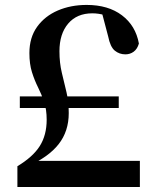

<svg xmlns="http://www.w3.org/2000/svg" viewBox="-20 -748 629 768"><path d="M59.3 -316V-362.5H455V-316ZM49.6 0V-83.1Q111.8 -120.5 139.3 -164.1Q166.7 -207.8 166.7 -268.9Q166.7 -309.9 156.5 -340.1Q146.3 -370.3 132.2 -398.5Q118.1 -426.6 107.9 -459.1Q97.6 -491.6 97.6 -535.8Q97.6 -598.1 128.6 -641Q159.5 -683.8 211.4 -706.1Q263.3 -728.3 326.6 -728.3Q412.9 -728.3 467.8 -686.8Q522.7 -645.3 535.6 -573.8Q529.1 -551.6 514.6 -541.1Q500.1 -530.6 481.6 -530.6Q457.4 -530.6 439.2 -545.4Q421 -560.3 412.6 -602.6L385.1 -707L457.4 -665Q422.7 -680.6 398.4 -687.6Q374.1 -694.7 349.4 -694.7Q287.6 -694.7 252.7 -653.6Q217.8 -612.5 217.8 -543.2Q217.8 -495.9 227.4 -456.6Q236.9 -417.3 245.9 -379.4Q255 -341.4 255 -295.7Q255 -222.9 214.5 -171.3Q173.9 -119.7 91.6 -83.3L118.9 -120.1V-104.6H539.5V0Z"/></svg>

Font: Noto Serif HK
Style: Regular
Weight: 200
Designer: Ryoko NISHIZUKA 西塚涼子 (kana & ideographs); Frank Grießhammer (Latin, Greek & Cyrillic); Wenlong ZHANG 张文龙 (bopomofo); San
Foundry: Adobe
Version: Version 2.001;hotconv 1.1.0;makeotfexe 2.6.0